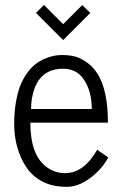

<svg xmlns="http://www.w3.org/2000/svg" viewBox="-20 -740 492 766"><path d="M123.5 -688.5 155.3 -720.2 231.9 -643.6 308.1 -719.7 340.3 -688.5 231.9 -580.1ZM159.2 -505.9Q193.8 -520.5 225.1 -520.5Q256.3 -520.5 278.3 -514.9Q300.3 -509.3 325.4 -491.9Q350.6 -474.6 368.7 -446.3Q410.6 -379.9 410.6 -250.5H101.1Q101.1 -120.1 167 -72.8Q199.7 -49.3 239.7 -49.3Q314.9 -49.3 367.7 -142.6L412.1 -111.8Q393.1 -76.7 362.3 -48.3Q303.7 5.4 246.6 5.4Q189.5 5.4 149.4 -15.6Q109.4 -36.6 85.4 -72.3Q61.5 -107.9 49.1 -151.9Q36.6 -195.8 36.6 -244.1Q36.6 -292.5 43.5 -332.3Q50.3 -372.1 61.5 -399.9Q72.8 -427.7 88.9 -449.5Q105 -471.2 122.1 -484.4Q139.2 -497.6 159.2 -505.9ZM104 -305.2H346.2Q346.2 -377.9 312.5 -425.8Q284.2 -465.8 231.9 -465.8Q146.5 -465.8 117.7 -386.7Q104 -349.6 104 -305.2Z"/></svg>

Font: News Cycle
Style: Regular
Weight: 500
Version: Version 0.5.2